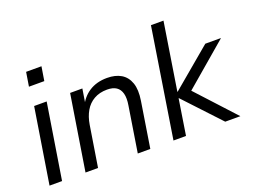

<svg xmlns="http://www.w3.org/2000/svg" viewBox="-106 -935 1535 1166"><g transform="rotate(-20 661.0 -352.5)"><path d="M124.6 -607.3 139.3 -698H238.5L223.8 -607.3ZM36.6 0 114.1 -486.3H195.1L117.6 0Z M269.1 0 346.6 -486.3H425.7L408.1 -376.2H398.5Q423.5 -432.9 471.8 -464.1Q520.2 -495.3 587.4 -495.3Q641.4 -495.3 677.9 -473.6Q714.4 -451.8 729.9 -407.4Q745.4 -362.9 734.4 -294.1L687.9 0H606.9L653.4 -293.7Q661 -339.1 653.2 -369Q645.3 -398.8 623.3 -413.7Q601.3 -428.6 563.4 -428.6Q514.9 -428.6 479 -408.1Q443.1 -387.7 421.7 -350.8Q400.2 -314 392.1 -263.5L350.1 0Z M837.6 0 948.6 -705H1029.6L961 -269.9H963L1220.2 -486.3H1322L1017.1 -225.5L1020.3 -271.5L1269.9 0H1172.1L956.7 -230.4H954.7L918.6 0Z"/></g></svg>

Font: Nunito Sans 12pt ExtraLight
Style: Italic
Weight: 200
Italic angle: -9°
Designer: Vernon Adams
Foundry: Vernon Adams
Version: Version 3.101;gftools[0.9.27]